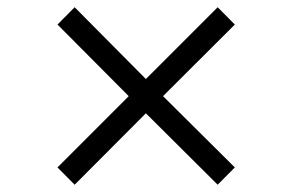

<svg xmlns="http://www.w3.org/2000/svg" viewBox="-20 -573 771 525"><path d="M425.8 -310.1 622.1 -115.2 575.2 -67.9 378.9 -263.2 184.1 -67.9 137.2 -115.2 332 -310.1 137.2 -505.9 184.1 -553.2 378.9 -356.9 575.2 -553.2 622.1 -505.9Z"/></svg>

Font: Oakes Grotesk
Style: Regular
Weight: 400
Designer: Samuel Oakes
Foundry: Samuel Oakes
Version: Version 1.0 | wf-rip DC20170320